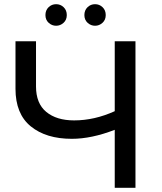

<svg xmlns="http://www.w3.org/2000/svg" viewBox="-20 -897 776 917"><path d="M627 0H528V-277Q417 -234 323 -234Q200 -234 127 -293.5Q54 -353 54 -473V-700H152V-484Q152 -403 201 -362.5Q250 -322 334 -322Q431 -322 528 -366V-700H627ZM248 -774Q228 -774 212.5 -788Q197 -802 197 -825Q197 -848 212 -862.5Q227 -877 248 -877Q269 -877 284 -862.5Q299 -848 299 -825Q299 -802 283.5 -788Q268 -774 248 -774ZM434 -774Q414 -774 398.5 -788Q383 -802 383 -825Q383 -848 398 -862.5Q413 -877 434 -877Q455 -877 470 -862.5Q485 -848 485 -825Q485 -802 469.5 -788Q454 -774 434 -774Z"/></svg>

Font: Argentum Novus
Style: Regular
Weight: 400
Designer: Julieta Ulanovsky
Foundry: Julieta Ulanovsky
Version: Version 7.20;July 27, 2021;FontCreator 13.0.0.2683 64-bit